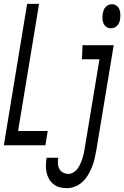

<svg xmlns="http://www.w3.org/2000/svg" viewBox="-25 -755 646 998"><path d="M-5 0 116 -735H178L69 -74H223L211 0ZM551 -608Q538 -608 528 -615Q518 -622 513 -633.5Q508 -645 507.5 -658.5Q507 -672 509 -685Q511 -694 514 -702.5Q517 -711 524 -718.5Q531 -726 539.5 -729.5Q548 -733 557 -733Q570 -733 580.5 -725.5Q591 -718 595.5 -706.5Q600 -695 600.5 -681.5Q601 -668 599 -655Q598 -646 594.5 -637.5Q591 -629 584 -621.5Q577 -614 568.5 -611Q560 -608 551 -608ZM323 223Q304 223 285.5 218.5Q267 214 253 202.5Q239 191 230 175.5Q221 160 217 141.5Q213 123 213.5 104Q214 85 217 66V65H278Q275 81 276 96Q277 111 283.5 123Q290 135 303 142Q316 149 331 149Q344 149 357 141Q370 133 378 122Q386 111 392 98Q398 85 402.5 71.5Q407 58 410 44.5Q413 31 415 18L492 -447H401L404 -520H566L475 30Q471 51 466 72.5Q461 94 452.5 114.5Q444 135 432.5 154.5Q421 174 404 190Q387 206 365.5 214.5Q344 223 323 223Z"/></svg>

Font: Iosevka Extended
Style: Italic
Weight: 400
Width: 7
Italic angle: -9°
Monospace: yes
Designer: Belleve Invis
Foundry: Belleve Invis
Version: Version 32.5.0; ttfautohint (v1.8.4)